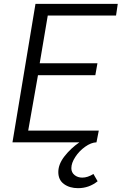

<svg xmlns="http://www.w3.org/2000/svg" viewBox="-20 -742 634 1001"><path d="M284 155Q284 114 316.5 72.5Q349 31 394 0H45L165 -722H594L585 -661H229L187 -412H488L477 -350H178L127 -61H495L483 0Q455 1 424 23Q393 45 372.5 76.5Q352 108 352 135Q352 157 368.5 170.5Q385 184 409 184Q437 184 467 165L489 203Q444 239 387 239Q343 239 313.5 217.5Q284 196 284 155Z"/></svg>

Font: Nebula Sans Book
Style: Regular
Weight: 400
Italic angle: -9°
Designer: Paul D. Hunt for Adobe (as Source Sans)
Foundry: Nebula Entertainment & Broadcasting LLC
Version: Version 1.010